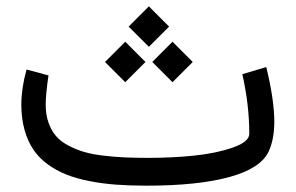

<svg xmlns="http://www.w3.org/2000/svg" viewBox="-20 -587 935 607"><path d="M449.7 -87.9Q525.9 -87.9 595.2 -95.2Q664.6 -102.5 716.3 -120.6Q768.1 -138.7 768.1 -164.1Q768.1 -255.4 746.1 -352.5L821.8 -375Q847.2 -271 847.2 -201.2Q847.2 -147.5 829.6 -108.4Q804.7 -54.7 705.1 -27.3Q605.5 0 442.9 0Q390.6 0 347.7 -3.2Q304.7 -6.3 263.2 -14.4Q221.7 -22.5 189.7 -35.2Q157.7 -47.9 130.4 -67.9Q103 -87.9 85.2 -114.5Q67.4 -141.1 57.4 -177Q47.4 -212.9 47.4 -257.3Q47.9 -310.1 64 -367.2L133.3 -348.6Q124.5 -288.6 124.5 -256.3Q124.5 -224.6 133.3 -199.5Q142.1 -174.3 157 -157Q171.9 -139.6 196 -127Q220.2 -114.3 245.8 -106.7Q271.5 -99.1 306.9 -95Q342.3 -90.8 374.8 -89.4Q407.2 -87.9 449.7 -87.9ZM450.7 -566.9 514.6 -502.9 450.7 -439 386.7 -502.9ZM525.4 -455.1 589.4 -391.1 525.4 -327.1 461.4 -391.1ZM376 -455.1 439.9 -391.1 376 -327.1 312 -391.1Z"/></svg>

Font: Samim FD
Style: FD
Weight: 400
Foundry: DejaVu fonts team - Redesigned by Saber Rastikerdar
Version: Version 4.00 December 17, 2020